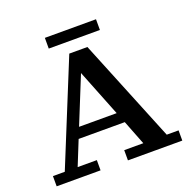

<svg xmlns="http://www.w3.org/2000/svg" viewBox="-141 -956 1083 1094"><g transform="rotate(-20 400.0 -409.0)"><path d="M245.1 -752.9V-817.9H555.2V-752.9ZM19 0V-62H90.8L345.2 -686H455.1L709 -62H780.8V0H451.2V-62H566.9L508.8 -210.9H229L168.9 -62H285.2V0ZM254.9 -274.9H482.9L370.1 -559.1Z"/></g></svg>

Font: Montagu Slab 144pt Medium
Style: Regular
Weight: 500
Designer: Florian Karsten
Foundry: Florian Karsten
Version: Version 1.000